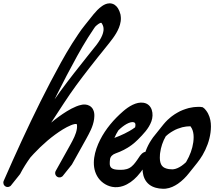

<svg xmlns="http://www.w3.org/2000/svg" viewBox="-117 -1145 1310 1172"><path d="M446.9 -839.6C445.8 -838.2 444.7 -836.9 443.6 -835.5C442.5 -834.1 441.4 -832.8 440.3 -831.4C439.2 -830.1 438.1 -828.7 437 -827.3C436 -826 434.9 -824.6 433.8 -823.2C432.7 -821.9 431.6 -820.5 430.5 -819.1C429.4 -817.8 428.3 -816.4 427.2 -815C423.5 -810.5 419.8 -805.9 416.2 -801.2C388.5 -766.4 360.8 -731.6 333.4 -696.4C306 -661.2 278.9 -625.6 252.4 -589.5C240.1 -572.7 228.1 -555.7 216.3 -538.6C221.1 -548.2 225.8 -557.9 230.5 -567.5C270 -646.7 311 -725.2 353.7 -802.5C375.1 -841.1 397.2 -879.1 420.5 -916.2C432.2 -934.8 444.1 -952.6 456.6 -971.2C459.1 -974.9 461.6 -978.4 464.1 -982C470.6 -988.5 477.3 -994.3 484 -998.8C487.5 -1001.4 490.8 -1003 493.8 -1004.4C496.6 -1005.5 499 -1006 499.9 -1006C500.8 -1005.9 500.6 -1005.9 501.2 -1005.7C501.8 -1005.1 503.3 -1004 505 -1001.4C505.8 -1000.6 506.7 -998.1 507.6 -996.5L510.3 -991.2C511.8 -987.6 512.6 -983.8 514 -980.2C514.2 -976.3 515.1 -972.5 515.2 -968.5L515 -962.5C515.1 -960.4 515 -958.4 514.5 -956.3C512.1 -939.5 504.5 -921.6 494.3 -904.2C487.8 -893 480.3 -882.1 472.2 -871.3C471.4 -870.2 470.6 -869.2 469.8 -868.2C468.7 -866.9 467.6 -865.5 466.5 -864.1C465.4 -862.8 464.3 -861.4 463.2 -860C462.1 -858.7 461 -857.3 459.9 -855.9C458.9 -854.6 457.8 -853.2 456.7 -851.9C455.6 -850.5 454.5 -849.1 453.4 -847.8C452.3 -846.4 451.2 -845 450.1 -843.7C449 -842.3 448 -841 446.9 -839.6ZM88.9 -206.3C141.9 -263 201.6 -314.9 266.6 -355.1C282.9 -364.9 299.6 -374 316 -380.6C324.1 -384 332.4 -386.5 339.1 -387.7L341.6 -388.2L343.6 -388.2C344.9 -388.5 346.1 -388.4 347.3 -388.3C349.5 -388.2 350.7 -387.7 350.9 -387.5C351.1 -387.3 350.9 -387.6 351.3 -386.9C351.8 -386.2 352.5 -384.5 352.9 -381.9C353.8 -377.1 353.3 -367.7 352.4 -359.8C350.1 -343.5 344.7 -326.8 337.1 -310C329.7 -293.1 320.3 -276.2 310.7 -258.6L281.5 -206.2L223.1 -101.5C216 -88.7 220.6 -72.4 233.4 -65.3C245.7 -58.4 261 -62.4 268.6 -74C269.8 -75.3 270.9 -76.6 271.9 -78.1C273.1 -79.4 274.2 -80.7 275.1 -82.2C276.3 -83.5 277.4 -84.8 278.4 -86.3C279.6 -87.5 280.7 -88.9 281.7 -90.4C282.9 -91.6 284 -93 284.9 -94.5C286.2 -95.7 287.2 -97.1 288.2 -98.6C289.4 -99.8 290.5 -101.2 291.5 -102.7C292.7 -103.9 293.8 -105.3 294.8 -106.8C296 -108 297.1 -109.4 298 -110.9C299.2 -112.1 300.3 -113.5 301.3 -114.9C302.5 -116.2 303.6 -117.5 304.6 -119C305.8 -120.3 306.9 -121.6 307.8 -123.1C309.1 -124.4 310.1 -125.7 311.1 -127.2C312.3 -128.4 313.4 -129.8 314.4 -131.3C315.6 -132.5 316.7 -133.9 317.7 -135.4C319.3 -137.1 320.8 -138.9 322 -141L322.3 -141.5L380.7 -246.2L409.8 -298.5C419.3 -316 429.4 -334.1 438.2 -353.8C447 -373.4 454.3 -395 457.5 -418.3C458.1 -424.2 458.8 -430 458.9 -436C459.2 -441.6 458.9 -448.9 457.8 -456C456.6 -463.2 454.3 -471.2 449.7 -479.2C445.2 -487.1 437.7 -494.8 429.2 -499.4C420.7 -504.2 411.9 -506.2 404.2 -506.8C400.4 -507.1 396.6 -507.2 393 -506.9L387.5 -506.5L382.6 -505.6C369.6 -503.3 358.8 -499.6 348.5 -495.4C327.8 -487 309.3 -476.9 291.4 -466C257.4 -445 225.5 -421.6 195.4 -396.4C221.5 -436 247 -475.7 272.8 -514.9C297.1 -551.8 321.8 -588.1 347.7 -623.5C373.8 -659 400.6 -694.2 427.8 -729.1C445.4 -751.7 463.2 -774.2 481 -796.7C487.6 -804.8 494.3 -812.9 500.9 -821.2C502 -822.5 503 -823.9 504.1 -825.2C505.2 -826.6 506.3 -828 507.4 -829.3C508.5 -830.7 509.6 -832.1 510.7 -833.4C511.8 -834.8 512.9 -836.2 514 -837.5C515 -838.9 516.1 -840.2 517.2 -841.6C518.3 -843 519.4 -844.3 520.5 -845.7C521.6 -847.1 522.7 -848.4 523.8 -849.8C524.9 -851.2 526 -852.5 527.1 -853.9C528.1 -855.2 529.2 -856.6 530.3 -858C531.4 -859.3 532.5 -860.7 533.6 -862.1C534.7 -863.4 535.8 -864.8 536.9 -866.1C538 -867.5 539 -868.9 540.1 -870.2C541.2 -871.6 542.3 -873 543.4 -874.3C544.5 -875.7 545.6 -877.1 546.7 -878.4C547.8 -879.8 548.9 -881.1 550 -882.5C564.9 -901.2 579.7 -920.8 592.7 -942.8C604.8 -963.8 615.7 -987.2 619.6 -1014.6C620.3 -1017.9 620.5 -1021.4 620.6 -1024.9L620.8 -1035.5C620.7 -1042.6 619.3 -1049.8 618.4 -1056.9C616.3 -1063.8 614.5 -1070.9 611.7 -1077.5L606.9 -1087C605.1 -1090.3 604.1 -1093.2 601.4 -1096.7C597 -1103.4 590.7 -1110.4 582.1 -1116.1C573.2 -1121.7 562 -1124.8 551.8 -1124.7C541.5 -1124.6 533.1 -1121.9 525.6 -1119C518.5 -1115.8 511.9 -1112.2 506.4 -1108.3C484 -1092.7 468.4 -1074.8 453.2 -1056.8C452.3 -1055.6 451.5 -1054.5 450.5 -1053.3C450.4 -1053.1 450.2 -1052.9 450 -1052.7C449 -1051.5 448.2 -1050.4 447.3 -1049.2C447.1 -1049 446.9 -1048.8 446.7 -1048.6C445.8 -1047.4 444.9 -1046.3 444 -1045.1C443.8 -1044.9 443.6 -1044.7 443.4 -1044.5C442.5 -1043.3 441.6 -1042.2 440.7 -1041C440.5 -1040.8 440.3 -1040.6 440.2 -1040.4C439.2 -1039.3 438.4 -1038.1 437.4 -1037C437.3 -1036.7 437.1 -1036.5 436.9 -1036.3C436 -1035.2 435.1 -1034 434.2 -1032.9C434 -1032.7 433.8 -1032.4 433.6 -1032.2C432.7 -1031.1 431.8 -1029.9 430.9 -1028.8C430.7 -1028.6 430.5 -1028.3 430.3 -1028.1C429.4 -1027 428.5 -1025.8 427.6 -1024.7C427.4 -1024.5 427.3 -1024.3 427.1 -1024C426.1 -1022.9 425.3 -1021.7 424.4 -1020.6C424.2 -1020.4 424 -1020.2 423.8 -1019.9C422.9 -1018.8 422 -1017.7 421.1 -1016.5C420.9 -1016.3 420.7 -1016.1 420.5 -1015.9C419.6 -1014.7 418.7 -1013.6 417.8 -1012.4C417.6 -1012.2 417.4 -1012 417.3 -1011.8C416.3 -1010.6 415.5 -1009.5 414.5 -1008.3C414.4 -1008.1 414.2 -1007.9 414 -1007.7C413.1 -1006.5 412.2 -1005.4 411.3 -1004.2C411.1 -1004 410.9 -1003.8 410.7 -1003.6C409.8 -1002.5 408.9 -1001.3 408 -1000.1C407.8 -999.9 407.6 -999.7 407.4 -999.5C406.5 -998.4 405.6 -997.2 404.7 -996.1C404.5 -995.8 404.4 -995.6 404.2 -995.4C403.2 -994.3 402.4 -993.1 401.5 -992C401.3 -991.8 401.1 -991.5 400.9 -991.3C386 -973.2 372.7 -954.3 360.1 -935.5C347.8 -917.3 335 -898.1 323.1 -879.1C299.1 -841 276.5 -802.1 254.8 -762.9C211.5 -684.7 170.3 -605.6 130.5 -525.8C50.9 -366 -22.9 -204.3 -94.5 -40.7C-100 -28 -94.9 -12.9 -82.4 -6.4C-70.1 0 -55.3 -4.2 -47.9 -15.5C-46.7 -16.8 -45.6 -18.1 -44.6 -19.6C-43.4 -20.8 -42.3 -22.2 -41.4 -23.7C-40.1 -24.9 -39.1 -26.3 -38.1 -27.8C-36.9 -29 -35.8 -30.4 -34.8 -31.9C-33.6 -33.1 -32.5 -34.5 -31.5 -36C-30.3 -37.2 -29.2 -38.6 -28.3 -40.1C-27.1 -41.3 -26 -42.7 -25 -44.2C-23.8 -45.4 -22.7 -46.8 -21.7 -48.2C-20.5 -49.5 -19.4 -50.8 -18.5 -52.3C-17.2 -53.6 -16.2 -54.9 -15.2 -56.4C-14 -57.7 -12.9 -59 -11.9 -60.5C-10.7 -61.7 -9.6 -63.1 -8.6 -64.6C-7.4 -65.8 -6.3 -67.2 -5.4 -68.7C-4.2 -69.9 -3.1 -71.3 -2.1 -72.8C-0.9 -74 0.2 -75.4 1.2 -76.9C3 -78.7 4.6 -80.7 5.9 -83.1L6.1 -83.5C24.2 -118.3 45.2 -151.7 68.4 -183.7C75.1 -191.3 81.9 -198.9 88.9 -206.3Z M672.8 -345.1C654.1 -334.3 634.1 -324.7 613.7 -316C603.5 -311.7 593.2 -307.6 582.8 -303.7L581.3 -303.1C588 -319 596.2 -334.4 605.6 -349.2C609.6 -353.1 613.6 -357 617.8 -360.7C633.5 -374.4 650.8 -386.8 667.9 -394C676.3 -397.6 684.7 -399.7 691.1 -399.8C698.1 -399.8 703 -398 705.3 -395.8C707.7 -393.7 709.5 -390.4 709.8 -384.1C709.8 -379 709.1 -373.4 707.7 -367.8C696.8 -359.6 685.1 -352 672.8 -345.1ZM633.5 -9.4C666.6 -20.4 696.4 -42.9 720 -68.4C748.6 -99.4 772.2 -136.1 792.3 -173C797.5 -182.7 802.5 -194 798.7 -204.2C793.4 -218.2 773.8 -221.6 760.4 -214.9C742.6 -206 731.8 -184.9 720.7 -169.1C707.7 -150.6 693.2 -130.5 672.9 -119.5C651.4 -107.9 626.2 -107.4 602.5 -108.8C589.1 -109.6 573.1 -111.1 562.6 -120.5C549.4 -132.3 552.9 -154.3 554.3 -170C556 -189.8 570.6 -202.3 588.5 -208.6C623.5 -220.9 656.7 -237.5 686.5 -259.6C700 -269.7 712.8 -280.8 724.7 -292.8C757.5 -325.9 790.9 -359.6 807.2 -404.4C823.2 -448.2 812.9 -508.8 759.5 -517.7C714.7 -525.2 667 -493.9 634.9 -466C578.1 -416.8 527.9 -358.2 493.9 -290.8C460.9 -225.3 437.1 -138.9 475.7 -70.5C494.7 -36.7 529 -11.9 567.1 -4.5C590.1 0 612.4 -2.4 633.5 -9.4Z M941.3 -111.7 935.4 -111.4 928 -111.7C923 -111.6 918.5 -112.5 913.7 -112.8C904.5 -114.3 896 -116.5 888.8 -119.9C874.5 -126.5 866.4 -137.4 861.9 -154C859.8 -162.2 858.6 -171.4 858.6 -181.2C858.5 -186.1 859 -191.3 859.2 -196.3C859.5 -201.4 859.4 -206.5 860.5 -211.6C865.1 -246.9 876.7 -281.9 894.9 -313.2C897.3 -315.2 899.7 -317.2 902 -319.3C906 -322.5 909.6 -326.3 913.9 -329C922.4 -334.7 930.5 -341.1 939.6 -345.6C957.1 -356.3 976.4 -362.7 995.8 -368.3C1000.7 -369.4 1005.7 -370.1 1010.6 -371C1015.6 -371.8 1020.5 -373.1 1025.6 -373.1L1040.7 -374C1042.1 -374.1 1044 -374.2 1045.1 -374.3C1045.7 -373.5 1046.4 -372.8 1047 -372C1049.5 -368.7 1051.7 -365.1 1053.7 -361.3C1057.7 -353.7 1060.5 -345.2 1062.3 -336.1C1064.2 -327.1 1065 -317.5 1065 -307.6C1064.8 -297.5 1064.4 -287.3 1062.9 -277.1C1057.5 -236.3 1042.3 -196 1021 -159.6C1020 -157.8 1018.8 -156.1 1017.7 -154.3C1009.3 -146.4 1000.5 -139.1 991.3 -132.7C975 -121.6 957.2 -113.3 941.3 -111.7ZM873.4 7 883.1 7.3 894.2 6.7C923.7 3.5 947.9 -9.2 969.1 -23.3C995.8 -42 1018.1 -64.4 1037.2 -88.9C1038.3 -90.3 1039.4 -91.6 1040.4 -93C1041.5 -94.4 1042.6 -95.7 1043.7 -97.1C1044.8 -98.5 1045.9 -99.8 1047 -101.2C1048.1 -102.5 1049.2 -103.9 1050.3 -105.3C1051.4 -106.6 1052.5 -108 1053.5 -109.4C1054.6 -110.7 1055.7 -112.1 1056.8 -113.4C1057.9 -114.8 1059 -116.2 1060.1 -117.5C1061.2 -118.9 1062.3 -120.3 1063.4 -121.6C1064.4 -123 1065.6 -124.3 1066.6 -125.7C1067.7 -127.1 1068.8 -128.4 1069.9 -129.8C1071 -131.2 1072.1 -132.5 1073.2 -133.9C1074.3 -135.3 1075.4 -136.6 1076.4 -138C1077.5 -139.4 1078.6 -140.7 1079.7 -142.1C1080.8 -143.4 1081.9 -144.8 1083 -146.2C1084.1 -147.5 1085.2 -148.9 1086.3 -150.3C1098.4 -165.5 1109.4 -181.5 1119.3 -198.1C1143.7 -240 1161.5 -286.3 1168 -335.6C1169.8 -347.9 1170.4 -360.5 1170.6 -373C1170.6 -385.9 1169.6 -399 1166.9 -412.2C1164.1 -425.4 1159.9 -438.7 1153.3 -451.2C1150.1 -457.5 1146.3 -463.6 1142 -469.3C1139.9 -472.2 1137.6 -475 1135.2 -477.6L1133.4 -479.7C1132.1 -481.1 1130.7 -482.4 1129.3 -483.7C1126.3 -486.3 1123.1 -488.7 1119.9 -490.6C1114.6 -491.7 1109.1 -492.5 1103.6 -492.8C1097 -493.2 1095.2 -492.8 1091.8 -492.7L1072.9 -491.6C1066.5 -491.5 1060.4 -490 1054.1 -489C1047.9 -487.8 1041.7 -486.8 1035.5 -485.5C1011.3 -478.7 987.2 -470.4 965.8 -457.4C954.5 -451.7 944.6 -444.1 934.4 -437C929.1 -433.6 924.7 -429.2 919.9 -425.3C915.2 -421.2 910.3 -417.4 905.9 -413C897.5 -404 888.2 -395.6 880.8 -385.7L869.2 -371.2L869.1 -371.1L865.9 -367.2L865.8 -367L862.7 -363.1L862.6 -362.9L859.4 -359L859.3 -358.8L856.1 -354.9L856 -354.7L852.8 -350.8L852.7 -350.6L849.6 -346.7L849.5 -346.5L846.3 -342.6L846.2 -342.5L843 -338.5L842.9 -338.4L839.8 -334.4L839.7 -334.3L836.5 -330.3L836.4 -330.2L833.2 -326.2L833.1 -326.1L829.9 -322.2L829.8 -322L826.7 -318.1L826.6 -317.9L823.4 -314L823.3 -313.8L820.1 -309.9L820 -309.7L816.9 -305.8L806.5 -290.5C779.1 -249.4 761.7 -202 755.3 -152.6C754.1 -146.5 754 -140.2 753.7 -133.9C753.4 -127.6 752.9 -121.5 753 -115.1C753 -102.1 754.5 -88.6 758.1 -74.9C761.7 -61.2 767.8 -47 777.6 -34.7C787.2 -22.4 800.1 -12.6 813.5 -6.4C827 -0.1 840.6 3.3 853.9 5.3C860.4 5.9 867.1 7 873.4 7Z"/></svg>

Font: Ambarawa
Style: Script
Weight: 500
Foundry: Ekosamp
Version: Version 1.001;